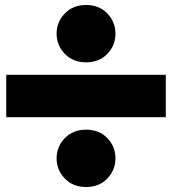

<svg xmlns="http://www.w3.org/2000/svg" viewBox="-20 -750 690 770"><path d="M207 -615Q207 -662 240 -696Q273 -730 325 -730Q378 -730 410.5 -696Q443 -662 443 -615Q443 -568 410.5 -534Q378 -500 325 -500Q273 -500 240 -534Q207 -568 207 -615ZM5 -280V-450H645V-280ZM207 -115Q207 -162 240 -196Q273 -230 325 -230Q378 -230 410.5 -196Q443 -162 443 -115Q443 -68 410.5 -34Q378 0 325 0Q273 0 240 -34Q207 -68 207 -115Z"/></svg>

Font: Jost* Black
Style: Regular
Weight: 900
Version: Version 3.7